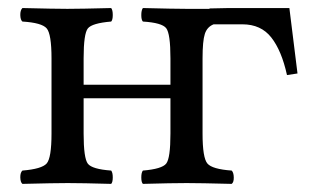

<svg xmlns="http://www.w3.org/2000/svg" viewBox="-20 -451 764 473"><path d="M497.1 -430.2 544.9 -431.2H550.8H594.2Q594.2 -431.2 692.9 -431.2L712.9 -270L687 -266.1Q673.8 -326.2 648.4 -358.6Q623 -391.1 577.1 -391.1H506.3Q490.2 -384.8 484.6 -367.4Q479 -350.1 479 -307.1V-122.1Q479 -62 491 -48.1Q502.9 -34.2 550.8 -30.8Q555.7 -25.9 555.9 -13.9Q556.2 -2 550.8 2Q472.7 0 439.9 0Q403.8 0 332 2Q328.1 -2 328.1 -13.9Q328.1 -25.9 332 -30.8Q378.9 -34.7 389.4 -47.9Q399.9 -61 399.9 -122.1V-209H186V-122.1Q186 -61 196.5 -47.6Q207 -34.2 253.9 -30.8Q257.8 -25.9 257.8 -13.9Q257.8 -2 253.9 2Q182.1 0 147 0Q114.7 0 35.2 2Q30.3 -2 30 -13.9Q29.8 -25.9 35.2 -30.8Q83 -34.7 95 -48.3Q106.9 -62 106.9 -122.1V-307.1Q106.9 -367.2 95 -381.1Q83 -395 35.2 -397.9Q30.3 -401.9 30 -413.8Q29.8 -425.8 35.2 -431.2Q115.2 -429.2 146 -429.2Q178.2 -429.2 253.9 -431.2Q257.8 -426.3 257.8 -414.1Q257.8 -401.9 253.9 -397.9Q207 -394 196.5 -381.1Q186 -368.2 186 -307.1V-242.2H399.9V-307.1Q399.9 -368.2 389.4 -381.6Q378.9 -395 332 -397.9Q328.1 -401.9 328.1 -413.8Q328.1 -425.8 332 -431.2Q410.2 -429.2 439 -429.2Q446.8 -429.2 465.8 -429.2Q484.9 -429.2 495.1 -429.2Z"/></svg>

Font: Linux Libertine
Style: Regular
Weight: 400
Designer: Philipp H. Poll
Foundry: Philipp H. Poll
Version: Version 5.3.0 ; ttfautohint (v0.9)